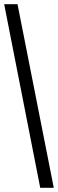

<svg xmlns="http://www.w3.org/2000/svg" viewBox="-20 -780 278 921"><path d="M0 -760H64L238 121H173Z"/></svg>

Font: Noto Serif CondExtraBold
Style: Regular
Weight: 800
Width: 3
Designer: Monotype Design Team
Foundry: Monotype Imaging Inc.
Version: Version 1.001